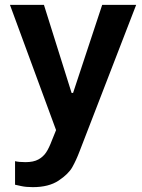

<svg xmlns="http://www.w3.org/2000/svg" viewBox="-20 -548 585 791"><path d="M115 223Q87 223 67 218.5Q47 214 42 213V116Q58 120 85 120Q118 120 138 109Q158 98 170 80Q182 62 194 30L211 -12L21 -528H161L275 -165H281L401 -528H541L308 75Q294 112 278 140.5Q262 169 221.5 196Q181 223 115 223Z"/></svg>

Font: Be Vietnam
Style: Bold
Weight: 700
Designer: Gabriel Lam
Foundry: TypeRant
Version: Version 4.000